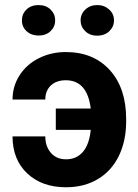

<svg xmlns="http://www.w3.org/2000/svg" viewBox="-20 -749 560 778"><path d="M246.6 -423.8Q208.5 -423.8 186 -402.6Q163.6 -381.3 163.6 -345.7H30.8Q30.8 -399.4 59.3 -443.8Q87.9 -488.3 137.5 -513.2Q187 -538.1 246.6 -538.1Q358.4 -538.1 424.8 -465.1Q491.2 -392.1 491.2 -266.1V-256.8Q491.2 -178.7 461.9 -117.9Q432.6 -57.1 377.2 -23.7Q321.8 9.8 247.6 9.8Q149.9 9.8 90.3 -46.4Q30.8 -102.5 30.8 -196.3H163.6Q163.6 -155.8 186.3 -129.6Q209 -103.5 247.6 -103.5Q290 -103.5 315.9 -133.5Q341.8 -163.6 347.7 -222.7H206.1V-309.1H347.7Q333.5 -423.8 246.6 -423.8ZM68.8 -666.5Q68.8 -692.9 87.6 -710.7Q106.4 -728.5 136.2 -728.5Q166.5 -728.5 185.1 -710.2Q203.6 -691.9 203.6 -666.5Q203.6 -641.1 185.1 -623Q166.5 -605 136.2 -605Q107.4 -605 88.1 -622.3Q68.8 -639.6 68.8 -666.5ZM306.6 -666.5Q306.6 -692.4 325.9 -710.4Q345.2 -728.5 374 -728.5Q402.3 -728.5 422.1 -710.7Q441.9 -692.9 441.9 -666.5Q441.9 -641.1 423.1 -622.8Q404.3 -604.5 374 -604.5Q343.8 -604.5 325.2 -622.8Q306.6 -641.1 306.6 -666.5Z"/></svg>

Font: RobotoInd
Style: Bold
Weight: 700
Designer: Google
Version: Version 2.001150; 2014